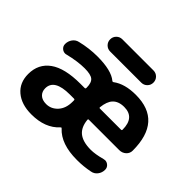

<svg xmlns="http://www.w3.org/2000/svg" viewBox="-158 -973 1194 1194"><g transform="rotate(45 439.0 -376.0)"><path d="M181.6 -186.5Q181.6 -157.2 200.7 -139.2Q219.7 -121.1 254.9 -121.1Q298.8 -121.1 330.1 -155.3Q361.3 -189.5 361.3 -247.1V-259.8Q361.3 -267.6 353.5 -267.6H317.4Q181.6 -267.6 181.6 -186.5ZM511.7 -240.2Q504.9 -240.2 505.9 -232.4Q511.7 -174.8 544.9 -146.5Q581.1 -116.2 652.3 -116.2Q691.4 -116.2 749 -131.8Q755.9 -133.8 761.7 -133.8Q775.4 -133.8 787.1 -125Q803.7 -112.3 803.7 -91.8Q803.7 -65.4 788.1 -45.4Q772.5 -25.4 748 -21.5Q693.4 -10.7 640.6 -10.7Q637.7 -10.7 634.8 -10.7Q496.1 -10.7 430.7 -82Q425.8 -87.9 420.9 -82Q356.4 -10.7 235.4 -10.7Q147.5 -10.7 95.7 -54.7Q43.9 -98.6 43.9 -174.8Q43.9 -263.7 111.8 -312.5Q179.7 -361.3 317.4 -361.3H353.5Q361.3 -361.3 361.3 -369.1V-372.1Q361.3 -415 341.3 -431.6Q321.3 -448.2 267.6 -448.2Q207 -448.2 127.9 -428.7Q122.1 -426.8 116.2 -426.8Q102.5 -426.8 90.8 -435.5Q74.2 -448.2 74.2 -468.8Q74.2 -494.1 88.9 -514.2Q103.5 -534.2 127.9 -539.1Q200.2 -556.6 271.5 -556.6Q394.5 -556.6 444.3 -514.6Q450.2 -509.8 456.1 -514.6Q512.7 -556.6 609.4 -556.6Q840.8 -556.6 840.8 -296.9Q840.8 -273.4 823.2 -256.8Q804.7 -240.2 779.3 -240.2ZM505.9 -344.7Q504.9 -337.9 511.7 -337.9H697.3Q704.1 -337.9 704.1 -344.7Q704.1 -452.1 611.3 -452.1Q561.5 -452.1 535.2 -423.8Q511.7 -398.4 505.9 -344.7ZM305.7 -633.8Q283.2 -633.8 267.6 -649.4Q252 -665 252 -687.5Q252 -710 267.6 -725.6Q283.2 -741.2 305.7 -741.2H579.1Q601.6 -741.2 617.2 -725.6Q632.8 -710 632.8 -687.5Q632.8 -665 617.2 -649.4Q601.6 -633.8 579.1 -633.8Z"/></g></svg>

Font: Gen Jyuu Gothic P Bold
Style: Bold
Weight: 700
Designer: [Source Han Sans]
Ryoko NISHIZUKA  (kana & ideographs); Paul D. Hunt (Latin, Greek & Cyrillic); Wenlong ZHANG  (bopomofo
Version: Version 1.002.20150607